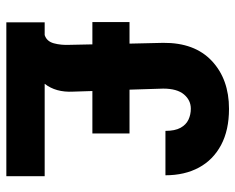

<svg xmlns="http://www.w3.org/2000/svg" viewBox="-90 -670 760 621"><g transform="rotate(90 290.5 -360.0)"><path d="M251.5 -124H550.3V0H52.7V-124H93.8Q114.3 -130.4 120.6 -153.8Q127 -177.2 125.5 -206.1L124 -278.3H51.8V-398.4H121.6L119.1 -507.3Q118.2 -608.9 177.5 -664.6Q236.8 -720.2 332.5 -720.2Q401.4 -720.2 449.5 -694.6Q497.6 -668.9 522.5 -622.8Q547.4 -576.7 547.4 -514.6H403.8Q403.8 -545.4 393.8 -563.5Q383.8 -581.5 367.4 -589.1Q351.1 -596.7 332 -596.7Q304.7 -596.7 285.9 -574.5Q267.1 -552.2 267.1 -507.3L270.5 -398.4H412.1V-278.3H274.9L276.9 -215.8Q279.8 -160.2 251.5 -124Z"/></g></svg>

Font: Robert Sans Black
Style: Regular
Weight: 900
Designer: Christian Robertson (extended by Adam Twardoch)
Foundry: Google
Version: Version 12.135;April 2, 2019;FontCreator 11.5.0.2425 64-bit;